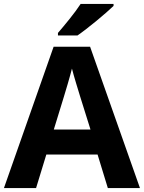

<svg xmlns="http://www.w3.org/2000/svg" viewBox="-20 -954 730 974"><path d="M556 -924V-934H389C360 -889 306 -824 274 -787V-774H373C424 -809 518 -887 556 -924ZM527 0H690L437 -717H252L0 0H163L215 -170H475ZM387 -463 439 -297H253L304 -463C311 -485 335 -566 345 -606C355 -566 377 -496 387 -463Z"/></svg>

Font: Noto Sans Malayalam
Style: Bold
Weight: 700
Designer: Jelle Bosma - Monotype Design Team
Foundry: Monotype Imaging Inc.
Version: Version 2.104